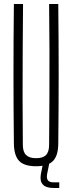

<svg xmlns="http://www.w3.org/2000/svg" viewBox="-20 -820 358 954"><path d="M159.5 6Q101 6 75.5 -20Q50 -46 49 -106Q47 -279.5 47 -453Q47 -626.5 49 -800H94.5Q93.5 -684.5 92.8 -567.2Q92 -450 92.2 -333.2Q92.5 -216.5 93.5 -100.5Q93.5 -65.5 109.5 -49.8Q125.5 -34 159.5 -34Q193.5 -34 208.8 -49.8Q224 -65.5 224 -100.5Q225 -216.5 225.5 -333.2Q226 -450 225.8 -567.2Q225.5 -684.5 224 -800H269.5Q271.5 -626.5 271.5 -453Q271.5 -279.5 269.5 -106Q269 -46 243.2 -20Q217.5 6 159.5 6ZM274.5 114H246Q208.5 114 192.8 96.8Q177 79.5 183 45.5L194 -9H225L214 45.5Q210.5 66 218 76Q225.5 86 246 86H274.5Z"/></svg>

Font: Big Shoulders Display Thin Light
Style: Regular
Weight: 300
Version: Version 2.002